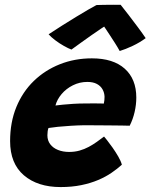

<svg xmlns="http://www.w3.org/2000/svg" viewBox="-20 -775 626 798"><path d="M486.5 -90.5Q468 -73.5 443.5 -56.8Q419 -40 387.8 -26.8Q356.5 -13.5 317.5 -5.5Q278.5 2.5 232 2.5Q136.5 2.5 79.2 -46.5Q22 -95.5 22 -188.5Q22 -267 48 -330.2Q74 -393.5 120.5 -438.5Q167 -483.5 228.8 -508Q290.5 -532.5 362 -532.5Q450.5 -532.5 498.5 -489.5Q546.5 -446.5 546.5 -369.5Q546.5 -340 539.5 -309.5Q532.5 -279 519 -252.5Q512.5 -253 487.8 -253.2Q463 -253.5 431.8 -253.8Q400.5 -254 372.5 -254.2Q344.5 -254.5 331 -254.5Q303 -254 274 -252.2Q245 -250.5 220.8 -248Q196.5 -245.5 181.5 -243Q177 -231 177 -212.5Q177 -191 188.8 -175.5Q200.5 -160 221 -151.8Q241.5 -143.5 267.5 -143.5Q290.5 -143.5 310.8 -149.2Q331 -155 348.8 -164.5Q366.5 -174 382.2 -185.2Q398 -196.5 412.5 -207.5Q415 -205 425 -192.2Q435 -179.5 447.8 -161.5Q460.5 -143.5 471.5 -124.5Q482.5 -105.5 486.5 -90.5ZM210.5 -336.5Q222.5 -338 241.5 -340Q260.5 -342 285.2 -343.5Q310 -345 338 -345Q354.5 -345.5 369.8 -345.2Q385 -345 396.5 -345Q408 -345 411.5 -344.5Q413 -351 413.8 -358.5Q414.5 -366 414.5 -373Q414 -389.5 406.2 -403.5Q398.5 -417.5 382.8 -426Q367 -434.5 343 -434.5Q311 -434.5 283 -420.5Q255 -406.5 236 -384Q217 -361.5 210.5 -336.5ZM481.5 -755Q496 -737 515 -712.2Q534 -687.5 553 -662Q572 -636.5 585.5 -616.5Q561.5 -598.5 531.2 -584.2Q501 -570 477.5 -563Q469 -578.5 458 -595.8Q447 -613 436.5 -629Q426 -645 418.5 -656.2Q411 -667.5 408.5 -671H423Q416.5 -667 400 -656Q383.5 -645 361.8 -629.8Q340 -614.5 317.8 -598.5Q295.5 -582.5 277 -569Q264.5 -573.5 245.8 -584Q227 -594.5 209.5 -607.8Q192 -621 182 -632.5Q209 -650.5 238.8 -669.2Q268.5 -688 296.5 -705Q324.5 -722 346.8 -735Q369 -748 381 -754Q389.5 -754.5 409.5 -754.8Q429.5 -755 450.2 -755.2Q471 -755.5 481.5 -755Z"/></svg>

Font: Grandstander Thin
Style: Bold Italic
Weight: 700
Italic angle: -15°
Version: Version 1.200